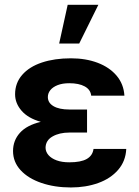

<svg xmlns="http://www.w3.org/2000/svg" viewBox="-20 -784 588 813"><path d="M152.8 -268.1Q99.1 -283.2 71.5 -314.9Q43.9 -346.7 43.9 -384.8Q43.9 -432.6 74 -467Q104 -501.5 157.5 -519.3Q210.9 -537.1 280.3 -537.1Q343.3 -537.1 393.6 -518.1Q443.8 -499 473.9 -463.4Q503.9 -427.7 506.8 -378.9H366.2Q363.3 -404.8 338.6 -418.2Q314 -431.6 273.4 -431.6Q244.6 -431.6 224.1 -423.6Q203.6 -415.5 193.1 -402.3Q182.6 -389.2 182.6 -373Q182.6 -348.6 206.5 -334.5Q230.5 -320.3 273.4 -320.3H348.6V-222.7H273.4Q231.4 -222.7 202.4 -206.1Q173.3 -189.5 172.9 -158.2Q173.3 -141.1 185.3 -127.2Q197.3 -113.3 219.7 -105Q242.2 -96.7 273.4 -96.7Q322.3 -96.7 347.2 -110.8Q372.1 -125 376 -153.3H514.6Q512.2 -101.6 480.2 -64.7Q448.2 -27.8 395.8 -9Q343.3 9.8 280.3 9.8Q211.4 9.8 155.5 -9.3Q99.6 -28.3 67.4 -63.2Q35.2 -98.1 35.2 -144.5Q35.2 -189 64.2 -221.4Q93.3 -253.9 152.8 -268.1ZM266.6 -763.7H396.5L315.4 -599.6H230.5Z"/></svg>

Font: Pretendard JP
Style: Bold
Weight: 700
Designer: Base glyphs from Inter by Rasmus Andersson; Hangeul glyphs from Noto Sans CJK(Source Han Sans) by Jang Soo-young and Kan
Foundry: Kil Hyung-jin
Version: Version 1.309